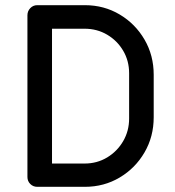

<svg xmlns="http://www.w3.org/2000/svg" viewBox="-20 -722 677 742"><path d="M124 0Q108 0 97 -11Q86 -22 86 -38V-663Q86 -679 97 -690.5Q108 -702 124 -702H308Q382 -702 442.5 -666Q503 -630 538.5 -569Q574 -508 574 -433V-269Q574 -194 538.5 -133Q503 -72 442.5 -36Q382 0 308 0ZM181 -90H307Q355 -90 394 -113.5Q433 -137 456 -176.5Q479 -216 479 -264V-439Q479 -487 456 -526Q433 -565 394 -588Q355 -611 307 -611H181Z"/></svg>

Font: Miriam Libre Medium
Style: Regular
Weight: 500
Version: Version 2.000